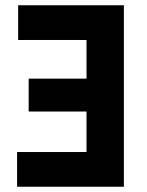

<svg xmlns="http://www.w3.org/2000/svg" viewBox="-20 -710 560 730"><path d="M451 0H45V-132H309V-286H89V-411H309V-558H49V-690H451Z"/></svg>

Font: Radio Canada Condensed
Style: Bold
Weight: 700
Width: 3
Designer: Charles Daoud, Etienne Aubert Bonn, Alexandre Saumier Demers, Jacques Le Bailly
Foundry: Radio-Canada
Version: Version 2.104; ttfautohint (v1.8.4.7-5d5b);gftools[0.9.28.de